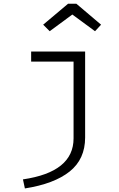

<svg xmlns="http://www.w3.org/2000/svg" viewBox="-20 -822 655 1056"><path d="M448.2 -65.6Q448.2 53.3 363.1 121.3Q277.9 189.2 116.9 214.4L106.2 164.6Q384.6 124.1 384.6 -61V-483.1H151.3V-538.5H448.2ZM377.9 -742.1 253.3 -650.3 217.4 -686.2 354.4 -801.5H400L535.9 -686.2L502.6 -650.3Z"/></svg>

Font: Fira Code Fixed Light
Style: Regular
Weight: 300
Monospace: yes
Designer: Carrois Corporate, Edenspiekermann AG, Nikita Prokopov
Foundry: Carrois Corporate, Edenspiekermann AG, Nikita Prokopov
Version: Version 5.002